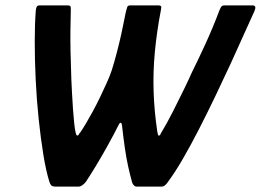

<svg xmlns="http://www.w3.org/2000/svg" viewBox="-20 -693 968 713"><path d="M188 0Q174 0 170 -5Q166 -10 164 -16Q151 -57 141 -118.5Q131 -180 123.5 -252Q116 -324 112.5 -397.5Q109 -471 109 -538Q109 -605 113 -655Q114 -663 116.5 -668Q119 -673 128 -673H230Q239 -673 241 -670.5Q243 -668 243 -658Q242 -616 241.5 -578.5Q241 -541 242 -498.5Q243 -456 245 -397Q246 -375 247.5 -346Q249 -317 251 -288.5Q253 -260 255.5 -236Q258 -212 261 -200Q262 -198 263 -194Q264 -190 266 -190H269Q271 -190 272.5 -193.5Q274 -197 278 -201Q287 -214 299.5 -235Q312 -256 325.5 -281Q339 -306 352 -333Q365 -360 376.5 -385.5Q388 -411 395 -432Q405 -464 414 -498.5Q423 -533 430 -564.5Q437 -596 441.5 -620Q446 -644 449 -655Q451 -663 453 -668Q455 -673 464 -673H568Q575 -673 577.5 -670.5Q580 -668 578 -658Q562 -575 555 -499.5Q548 -424 550.5 -351.5Q553 -279 564 -205Q566 -197 566.5 -193.5Q567 -190 569 -190Q570 -190 570.5 -190Q571 -190 572 -190Q575 -190 577 -197Q600 -235 622 -278.5Q644 -322 663 -361Q682 -400 692 -423Q714 -467 742.5 -529Q771 -591 795 -655Q800 -667 803.5 -670Q807 -673 812 -673H918Q934 -673 925 -652Q909 -618 886.5 -567Q864 -516 836.5 -456.5Q809 -397 779 -334.5Q749 -272 718.5 -212.5Q688 -153 659 -103Q630 -53 604 -18Q602 -14 595 -7Q588 0 580 0Q572 0 552.5 0Q533 0 514.5 0Q496 0 487 0Q481 0 476 -6Q471 -12 470 -18Q463 -43 456 -74.5Q449 -106 443.5 -144.5Q438 -183 433 -228Q432 -236 428.5 -237Q425 -238 421 -230Q403 -194 380.5 -153.5Q358 -113 336.5 -77.5Q315 -42 299 -18Q293 -10 285.5 -5Q278 0 273 0Z"/></svg>

Font: Glory
Style: Bold Italic
Weight: 700
Italic angle: -12°
Version: Version 1.011